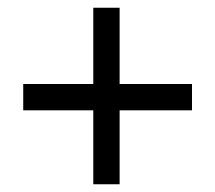

<svg xmlns="http://www.w3.org/2000/svg" viewBox="-20 -486 556 496"><path d="M289 -10H221V-201H40V-269H221V-466H289V-269H476V-201H289Z"/></svg>

Font: Enriqueta
Style: Regular
Weight: 400
Designer: Viviana Monsalve, Gustavo Ibarra
Foundry: Viviana Monsalve, Gustavo Ibarra
Version: Version 1.002